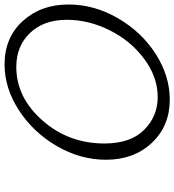

<svg xmlns="http://www.w3.org/2000/svg" viewBox="19 -770 768 846"><g transform="rotate(-90 403.0 -347.0)"><path d="M122.1 -264.2Q122.1 -377 182.6 -481Q243.2 -585 340.6 -647.9Q438 -710.9 542 -710.9Q660.2 -710.9 733.2 -630.9Q806.2 -550.8 806.2 -429.2Q806.2 -315.4 745.6 -211.2Q685.1 -106.9 588.1 -44.9Q491.2 17.1 387.2 17.1Q271 17.1 196.5 -62Q122.1 -141.1 122.1 -264.2ZM193.8 -271Q193.8 -155.8 253.9 -95.9Q314 -36.1 397.9 -36.1Q486.8 -36.1 566.9 -95.9Q647 -155.8 692.9 -248.3Q738.8 -340.8 738.8 -437Q738.8 -538.1 680.9 -598.6Q623 -659.2 530.8 -659.2Q397 -659.2 295.4 -544.2Q193.8 -429.2 193.8 -271Z"/></g></svg>

Font: CMU Bright
Style: Oblique
Weight: 500
Italic angle: -12°
Version: Version 0.7.0